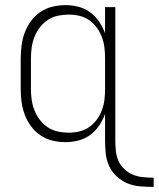

<svg xmlns="http://www.w3.org/2000/svg" viewBox="-20 -548 621 751"><path d="M581 183Q555 183 529 181Q503 179 479.5 169.5Q456 160 436.5 142Q417 124 406.5 100.5Q396 77 393.5 51.5Q391 26 391 0V-102Q382 -78 367.5 -56.5Q353 -35 332.5 -20Q312 -5 287 1.5Q262 8 236 8Q211 8 185.5 2Q160 -4 138.5 -18.5Q117 -33 101.5 -54Q86 -75 77 -99Q68 -123 64.5 -148.5Q61 -174 61 -200V-320Q61 -346 64.5 -371.5Q68 -397 77 -421Q86 -445 101.5 -466Q117 -487 138.5 -501.5Q160 -516 185.5 -522Q211 -528 236 -528Q262 -528 287 -521.5Q312 -515 332.5 -500Q353 -485 367.5 -463.5Q382 -442 391 -418V-520H431V0Q431 20 433 41Q435 62 443 80.5Q451 99 466.5 113.5Q482 128 500.5 135.5Q519 143 539.5 145Q560 147 581 147ZM249 -29Q270 -29 291 -34Q312 -39 329 -51Q346 -63 358.5 -80Q371 -97 378.5 -117Q386 -137 388.5 -158Q391 -179 391 -200V-320Q391 -341 388.5 -362Q386 -383 378.5 -403Q371 -423 358.5 -440Q346 -457 329 -469Q312 -481 291 -486Q270 -491 249 -491Q228 -491 206.5 -486.5Q185 -482 167 -470Q149 -458 136 -441Q123 -424 115 -404Q107 -384 104 -362.5Q101 -341 101 -320V-200Q101 -179 104 -157.5Q107 -136 115 -116Q123 -96 136 -79Q149 -62 167 -50Q185 -38 206.5 -33.5Q228 -29 249 -29Z"/></svg>

Font: Zed Sans Extralight
Style: Regular
Weight: 200
Designer: Belleve Invis
Foundry: Belleve Invis
Version: Version 1.0.0; ttfautohint (v1.8.4)